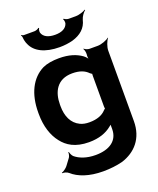

<svg xmlns="http://www.w3.org/2000/svg" viewBox="-173 -867 972 1179"><g transform="rotate(-20 313.0 -278.0)"><path d="M434 -31V-17C434 57 377 98 285 98C225 98 180 80 152 56C144 48 137 32 136 24H132C133 32 130 48 124 57L92 100C84 111 62 127 52 129L54 133C64 131 84 137 94 146C135 183 203 208 294 208C340 208 383 203 422 193C511 165 576 96 576 -18V-478C576 -502 590 -539 602 -552L600 -554C587 -542 550 -528 526 -528H472C461 -528 443 -535 438 -542L436 -539C441 -533 445 -514 444 -504V-502C442 -489 444 -471 448 -462L450 -464C447 -473 434 -488 422 -497C387 -522 341 -538 275 -538C234 -538 196 -532 168 -519C87 -479 42 -389 42 -268V-258C42 -178 64 -112 100 -67C133 -24 184 10 274 10C340 10 387 -8 422 -36C430 -41 438 -49 440 -55L436 -56C433 -51 434 -39 434 -31ZM434 -361V-166C434 -163 435 -149 436 -148L438 -151C436 -152 427 -145 425 -142C404 -119 369 -104 318 -104C294 -104 274 -108 258 -116C207 -140 184 -193 184 -258V-268C184 -349 219 -423 320 -423C369 -423 401 -409 422 -387C424 -385 436 -376 438 -377L436 -381C434 -380 434 -364 434 -361ZM304 -681C259 -681 229 -696 220 -725C218 -733 220 -749 225 -754L220 -756C216 -751 201 -745 191 -745H122C117 -745 109 -749 106 -751L104 -748C107 -746 110 -740 110 -735C111 -718 115 -701 122 -687C145 -633 208 -600 304 -600C335 -600 365 -604 391 -611C445 -627 482 -658 494 -710C499 -729 516 -752 528 -761L526 -764C513 -755 482 -745 462 -745H415C405 -745 390 -751 386 -756L381 -754C386 -749 388 -733 386 -725C377 -696 348 -681 304 -681Z"/></g></svg>

Font: Asimov
Style: EdgeWide
Weight: 500
Designer: Google
Version: Version 2.000980: 2014